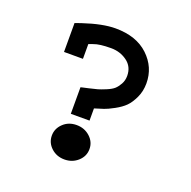

<svg xmlns="http://www.w3.org/2000/svg" viewBox="-110 -686 805 810"><g transform="rotate(20 293.0 -281.0)"><path d="M104.5 -410.2V-540Q106.4 -541 132.8 -549.8Q217.8 -578.1 275.4 -578.1Q369.1 -578.1 422.9 -527.3Q476.6 -476.6 476.6 -404.3Q476.6 -369.1 462.9 -339.8Q449.2 -310.5 432.6 -293.9Q416 -277.3 388.2 -262.2Q360.4 -247.1 345.2 -242.2Q330.1 -237.3 304.7 -229.5V-174.8H220.7V-293.9L224.6 -294.9Q227.5 -295.9 228.5 -295.9Q249 -300.8 254.9 -301.8Q280.3 -307.6 292.5 -311Q304.7 -314.5 327.1 -323.7Q349.6 -333 360.4 -342.8Q371.1 -352.5 380.4 -369.1Q389.6 -385.7 389.6 -406.2Q389.6 -447.3 358.4 -470.2Q327.1 -493.2 286.1 -493.2Q234.4 -493.2 209 -483.4L189.5 -476.6V-410.2ZM260.7 -138.7Q295.9 -138.7 320.8 -116.2Q345.7 -93.8 345.7 -61.5Q345.7 -29.3 320.8 -6.8Q295.9 15.6 260.7 15.6Q225.6 15.6 201.2 -6.8Q176.8 -29.3 176.8 -61.5Q176.8 -92.8 200.7 -115.7Q224.6 -138.7 260.7 -138.7Z"/></g></svg>

Font: Thabit-Bold
Style: Bold
Weight: 700
Designer: Regenerated by Nadim Shaikli
Foundry: MAK Alagha
Version: 0.01